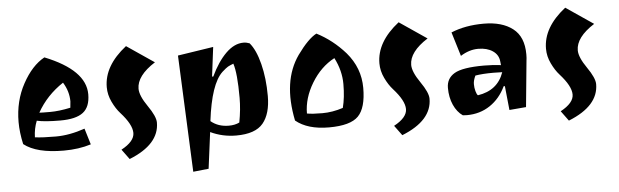

<svg xmlns="http://www.w3.org/2000/svg" viewBox="-43 -596 2951 916"><g transform="rotate(-5 1432.0 -138.5)"><path d="M189.5 -431.6Q382.8 -354.5 382.8 -238.3Q382.8 -177.7 348.6 -151.4Q314.5 -125 239.7 -125Q165 -125 127 -133.8Q112.3 -96.7 111.3 -55.7Q147.5 -50.8 211.9 -50.8Q276.4 -50.8 350.6 -76.2L374 1Q315.4 19.5 243.2 19.5Q113.3 19.5 52.7 -28.3Q40 -85 40 -134.8Q40 -235.4 84.5 -316.9Q128.9 -398.4 189.5 -431.6ZM142.6 -170.9Q152.3 -169.9 194.8 -169.9Q237.3 -169.9 292 -181.6Q293.9 -196.3 294.9 -211.9Q294.9 -259.8 267.6 -303.7Q187.5 -251 142.6 -170.9Z M473.6 -263.7Q473.6 -366.2 582 -451.2L712.9 -362.3Q624 -305.7 624 -243.2Q624 -210 660.6 -157.2Q697.3 -104.5 697.3 -75.2Q697.3 29.3 552.7 86.9L517.6 39.1Q581.1 4.9 581.1 -35.6Q581.1 -76.2 527.3 -135.7Q506.8 -158.2 490.2 -192.9Q473.6 -227.5 473.6 -263.7Z M1141.6 -418.9Q1156.2 -418.9 1170.9 -413.1Q1200.2 -378.9 1217.8 -309.6Q1235.4 -240.2 1235.4 -155.3Q1235.4 -70.3 1198.2 -25.4Q1161.1 19.5 1069.3 19.5Q1003.9 19.5 946.3 -7.8L923.8 166L849.6 173.8L825.2 -384.8L996.1 -411.1L978.5 -270.5H984.4Q1016.6 -338.9 1057.1 -378.9Q1097.7 -418.9 1141.6 -418.9ZM1038.1 -30.3Q1067.4 -30.3 1088.9 -41Q1100.6 -102.5 1100.6 -158.2Q1100.6 -276.4 1085 -323.2Q1067.4 -316.4 1058.6 -311.5Q1049.8 -306.6 1030.3 -289.1Q973.6 -236.3 952.1 -59.6Q987.3 -30.3 1038.1 -30.3Z M1627.9 -325.2Q1692.4 -250 1692.4 -154.3Q1692.4 -58.6 1654.3 -19.5Q1616.2 19.5 1513.7 19.5Q1411.1 19.5 1354.5 -27.3Q1315.4 -218.8 1399.4 -337.9Q1452.1 -411.1 1492.2 -431.6Q1568.4 -392.6 1627.9 -325.2ZM1586.9 -67.4Q1599.6 -116.2 1599.6 -180.7Q1599.6 -245.1 1567.4 -307.6Q1501 -272.5 1457.5 -200.7Q1414.1 -128.9 1414.1 -55.7Q1439.5 -50.8 1487.8 -50.8Q1536.1 -50.8 1586.9 -67.4Z M1779.3 -263.7Q1779.3 -366.2 1887.7 -451.2L2018.6 -362.3Q1929.7 -305.7 1929.7 -243.2Q1929.7 -210 1966.3 -157.2Q2002.9 -104.5 2002.9 -75.2Q2002.9 29.3 1858.4 86.9L1823.2 39.1Q1886.7 4.9 1886.7 -35.6Q1886.7 -76.2 1833 -135.7Q1812.5 -158.2 1795.9 -192.9Q1779.3 -227.5 1779.3 -263.7Z M2173.8 18.6Q2160.2 18.6 2154.3 17.6Q2127 -1 2110.8 -37.1Q2094.7 -73.2 2094.7 -118.7Q2094.7 -164.1 2133.3 -187Q2171.9 -210 2275.4 -210Q2313.5 -210 2356.4 -205.1L2354.5 -222.7Q2351.6 -254.9 2324.2 -273.4Q2296.9 -292 2254.4 -292Q2211.9 -292 2169.9 -265.6L2134.8 -380.9Q2203.1 -409.2 2291 -409.2Q2378.9 -409.2 2430.2 -369.6Q2481.4 -330.1 2481.4 -246.1Q2481.4 -226.6 2479.5 -215.8L2458 4.9L2377.9 11.7L2366.2 -103.5H2360.4Q2333 -45.9 2284.7 -13.7Q2236.3 18.6 2173.8 18.6ZM2359.4 -170.9 2317.4 -171.9Q2264.6 -171.9 2230.5 -166Q2219.7 -143.6 2219.7 -126Q2219.7 -108.4 2224.1 -92.3Q2228.5 -76.2 2234.4 -71.3Q2330.1 -85.9 2359.4 -170.9Z M2577.1 -263.7Q2577.1 -366.2 2685.5 -451.2L2816.4 -362.3Q2727.5 -305.7 2727.5 -243.2Q2727.5 -210 2764.2 -157.2Q2800.8 -104.5 2800.8 -75.2Q2800.8 29.3 2656.2 86.9L2621.1 39.1Q2684.6 4.9 2684.6 -35.6Q2684.6 -76.2 2630.9 -135.7Q2610.4 -158.2 2593.8 -192.9Q2577.1 -227.5 2577.1 -263.7Z"/></g></svg>

Font: Ravi Prakash
Style: Regular
Weight: 400
Designer: Appaji Ambarisha Darbha
Version: Version 1.0.4; ttfautohint (v1.2.42-39fb)